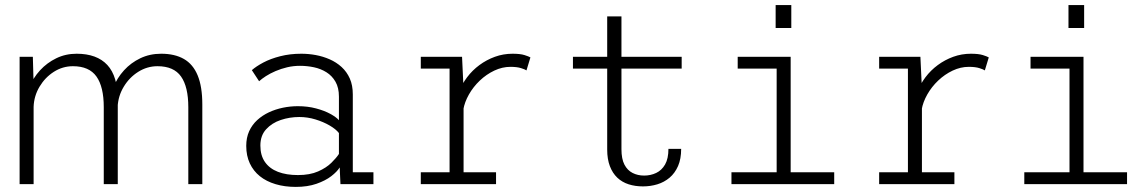

<svg xmlns="http://www.w3.org/2000/svg" viewBox="-20 -723 4490 754"><path d="M719.5 0V-302Q719.5 -382 691 -422.5Q662.5 -463 598.5 -463Q558 -463 523 -441Q488 -419 466 -382.5Q444 -346 442 -303.5L410 -306Q410.5 -343.5 425.2 -380.2Q440 -417 467 -446.8Q494 -476.5 531 -494.2Q568 -512 613 -512Q666 -512 702 -491.5Q738 -471 756.2 -427Q774.5 -383 774.5 -312.5V0ZM57 0V-500H109L112 -391.5V0ZM387.5 0V-302Q387.5 -382 358.8 -422.5Q330 -463 266.5 -463Q226 -463 191.5 -441Q157 -419 135.2 -382.5Q113.5 -346 112 -303.5L80 -306Q80.5 -343.5 95.2 -380.2Q110 -417 137.2 -446.8Q164.5 -476.5 201 -494.2Q237.5 -512 281 -512Q360.5 -512 401.5 -467.8Q442.5 -423.5 442.5 -331V0Z M1141.5 11Q1098 11 1062 0.2Q1026 -10.5 1000.5 -31Q975 -51.5 961 -81.5Q947 -111.5 947 -150Q947 -182.5 958.5 -207.8Q970 -233 990.2 -251.5Q1010.5 -270 1036.2 -282Q1062 -294 1091 -300Q1120 -306 1149.5 -306Q1188.5 -306 1221.2 -297.2Q1254 -288.5 1277.2 -275.8Q1300.5 -263 1311 -251V-343.5Q1311 -378.5 1297.5 -402Q1284 -425.5 1262 -439.2Q1240 -453 1213 -458.8Q1186 -464.5 1158 -464.5Q1132 -464.5 1107.8 -458.8Q1083.5 -453 1062 -443.8Q1040.5 -434.5 1024.2 -424Q1008 -413.5 997.5 -404L969 -447.5Q986 -462.5 1014.2 -477.5Q1042.5 -492.5 1080.5 -502.2Q1118.5 -512 1163.5 -512Q1191.5 -512 1220 -506.8Q1248.5 -501.5 1274.8 -490Q1301 -478.5 1321.5 -459.8Q1342 -441 1353.8 -414.5Q1365.5 -388 1365.5 -352V-46.5H1446.5V0H1317L1314 -65.5Q1304 -49 1281 -31.2Q1258 -13.5 1222.8 -1.2Q1187.5 11 1141.5 11ZM1150 -35.5Q1197 -35.5 1229.2 -49.8Q1261.5 -64 1281.5 -83.8Q1301.5 -103.5 1311 -118.5V-200.5Q1299.5 -215.5 1274.8 -230Q1250 -244.5 1218.8 -254Q1187.5 -263.5 1155.5 -263.5Q1117.5 -263.5 1082.5 -251.8Q1047.5 -240 1025 -215.2Q1002.5 -190.5 1002.5 -151.5Q1002.5 -112.5 1020.5 -86.8Q1038.5 -61 1071.5 -48.2Q1104.5 -35.5 1150 -35.5Z M1632.5 0V-46.5H1745.5V-453.5H1632.5V-500H1794.5L1800.5 -373V-46.5H1928V0ZM1799.5 -292.5 1768.5 -300.5Q1770 -331.5 1782 -362Q1794 -392.5 1814.5 -419.8Q1835 -447 1862.8 -467.5Q1890.5 -488 1923.5 -500Q1956.5 -512 1993 -512Q2022.5 -512 2039.5 -506.8Q2056.5 -501.5 2063 -497.5L2047.5 -446.5Q2042 -450.5 2026 -455.5Q2010 -460.5 1984.5 -460.5Q1952.5 -460.5 1921.2 -445.8Q1890 -431 1864.2 -406.5Q1838.5 -382 1821.5 -352Q1804.5 -322 1799.5 -292.5Z M2364.5 -135.5V-658.5H2420.5V-137Q2420.5 -99 2432.2 -76.5Q2444 -54 2464.2 -43.8Q2484.5 -33.5 2509.5 -33.5Q2535 -33.5 2556.8 -43.8Q2578.5 -54 2591.8 -77Q2605 -100 2605 -138.5H2655Q2655 -99 2642.8 -71Q2630.5 -43 2609.5 -25.2Q2588.5 -7.5 2561.5 0.8Q2534.5 9 2505 9Q2474.5 9 2448.8 0.8Q2423 -7.5 2404.2 -25.2Q2385.5 -43 2375 -70.5Q2364.5 -98 2364.5 -135.5ZM2230 -453.5V-500H2657V-453.5Z M2852.5 0V-46.5H3030V-453.5H2877V-500H3085V-46.5H3256V0ZM3026 -703H3087.5V-613H3026Z M3432.5 0V-46.5H3545.5V-453.5H3432.5V-500H3594.5L3600.5 -373V-46.5H3728V0ZM3599.5 -292.5 3568.5 -300.5Q3570 -331.5 3582 -362Q3594 -392.5 3614.5 -419.8Q3635 -447 3662.8 -467.5Q3690.5 -488 3723.5 -500Q3756.5 -512 3793 -512Q3822.5 -512 3839.5 -506.8Q3856.5 -501.5 3863 -497.5L3847.5 -446.5Q3842 -450.5 3826 -455.5Q3810 -460.5 3784.5 -460.5Q3752.5 -460.5 3721.2 -445.8Q3690 -431 3664.2 -406.5Q3638.5 -382 3621.5 -352Q3604.5 -322 3599.5 -292.5Z M4002.5 0V-46.5H4180V-453.5H4027V-500H4235V-46.5H4406V0ZM4176 -703H4237.5V-613H4176Z"/></svg>

Font: Trispace Thin ExtraLight
Style: Regular
Weight: 250
Version: Version 1.210